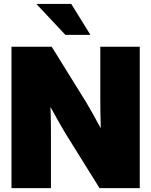

<svg xmlns="http://www.w3.org/2000/svg" viewBox="-20 -968 778 988"><path d="M39.1 0V-727.5H246.1L423.3 -441.9Q436 -421.4 456.5 -384.3Q477.1 -347.2 498.5 -308.1Q497.1 -352.1 496.6 -393.6Q496.1 -435.1 496.1 -460.9V-727.5H699.2V0H492.2L326.7 -265.6Q311 -290.5 288.3 -330.3Q265.6 -370.1 239.7 -417.5Q241.7 -368.2 241.9 -327.9Q242.2 -287.6 242.2 -265.6V0ZM316.4 -788.6 167 -947.8H346.7L445.3 -788.6Z"/></svg>

Font: Inter Display Black
Style: Regular
Weight: 900
Designer: Rasmus Andersson
Foundry: rsms
Version: Version 4.000;git-a52131595